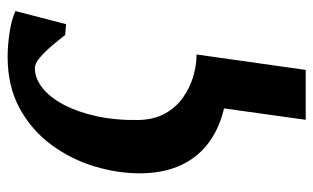

<svg xmlns="http://www.w3.org/2000/svg" viewBox="-179 -429 822 504"><g transform="rotate(-90 232.0 -177.0)"><path d="M290.5 10Q209.5 10 151 -16Q92.5 -42 61.2 -92.8Q30 -143.5 29 -217Q28.5 -277.5 47 -339.2Q65.5 -401 103.8 -453Q142 -505 199.8 -536.5Q257.5 -568 335 -568Q364 -568 398 -563Q432 -558 455 -547.5L420.5 -414.5L392 -417Q380.5 -432 364.8 -450.8Q349 -469.5 333.2 -483Q317.5 -496.5 305.5 -496.5Q278.5 -496.5 253.5 -476.8Q228.5 -457 209.2 -420.8Q190 -384.5 179 -334.5Q168 -284.5 169 -224Q170 -183.5 186 -154.8Q202 -126 227.8 -107.8Q253.5 -89.5 283.2 -80.8Q313 -72 341 -72ZM207 -54 341 -72 300.5 214.5H169.5Z"/></g></svg>

Font: Merriweather
Style: Bold Italic
Weight: 700
Italic angle: -7.8°
Version: Version 2.101